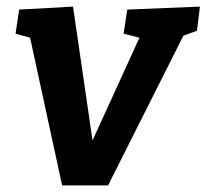

<svg xmlns="http://www.w3.org/2000/svg" viewBox="-20 -559 625 581"><path d="M365 -530 585 -539 576 -466 535 -451 307 2H168L71 -445L27 -457L38 -530L201 -539L260 -134L402 -445L354 -457Z"/></svg>

Font: Bitter Pro
Style: Bold Italic
Weight: 700
Italic angle: -9°
Designer: Sol Matas, and Bitter project Authors
Foundry: Sol Matas
Version: Version 1.010